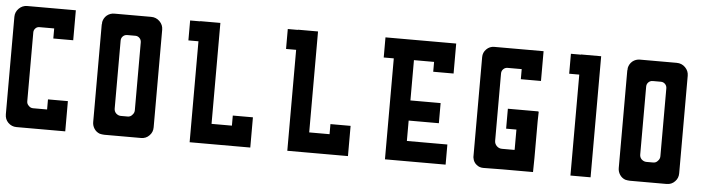

<svg xmlns="http://www.w3.org/2000/svg" viewBox="-39 -997 3202 853"><g transform="rotate(5 1561.5 -570.0)"><path d="M269.5 -299.8Q269.5 -299.8 242.2 -299.8Q214.8 -299.8 179.7 -299.8Q155.3 -299.8 131.8 -299.8Q108.4 -299.8 89.8 -299.8Q89.8 -299.8 86.9 -299.8Q86.9 -299.8 85 -299.8Q80.1 -299.8 51.8 -299.8Q30.3 -299.8 14.6 -315.4Q0 -330.1 0 -352.5Q0 -352.5 0 -359.4Q0 -362.3 0 -367.2Q0 -381.8 0 -390.6Q0 -390.6 0 -404.3Q0 -418 0 -446.3Q0 -501 0 -572.3Q0 -620.1 0 -667Q0 -714.8 0 -751Q0 -751 0 -755.9Q0 -759.8 0 -787.1Q0 -808.6 15.6 -824.2Q31.2 -839.8 52.7 -839.8Q52.7 -839.8 66.4 -839.8Q81.1 -839.8 89.8 -839.8Q89.8 -839.8 117.2 -839.8Q145.5 -839.8 180.7 -839.8Q204.1 -839.8 228.5 -839.8Q252 -839.8 269.5 -839.8Q269.5 -839.8 269.5 -806.6Q269.5 -773.4 269.5 -751Q269.5 -751 269.5 -734.4Q269.5 -716.8 269.5 -706.1Q269.5 -706.1 236.3 -706.1Q203.1 -706.1 180.7 -706.1Q180.7 -706.1 180.7 -722.7Q180.7 -740.2 180.7 -751Q180.7 -751 172.9 -751Q164.1 -751 115.2 -751Q104.5 -751 97.7 -744.1Q89.8 -736.3 89.8 -725.6Q89.8 -725.6 89.8 -712.9Q89.8 -699.2 89.8 -620.1Q89.8 -585.9 89.8 -536.1Q89.8 -487.3 89.8 -418Q89.8 -406.2 98.6 -398.4Q106.4 -389.6 118.2 -389.6Q118.2 -389.6 141.6 -389.6Q165 -389.6 180.7 -389.6Q180.7 -389.6 180.7 -407.2Q180.7 -423.8 180.7 -434.6Q180.7 -434.6 214.8 -434.6Q248 -434.6 269.5 -434.6Q269.5 -434.6 269.5 -418Q269.5 -401.4 269.5 -389.6Q269.5 -389.6 269.5 -356.4Q269.5 -322.3 269.5 -299.8Z M659.2 -787.1Q659.2 -787.1 659.2 -773.4Q659.2 -758.8 659.2 -750Q659.2 -750 659.2 -744.1Q659.2 -738.3 659.2 -703.1Q659.2 -688.5 659.2 -666Q659.2 -644.5 659.2 -613.3Q659.2 -569.3 659.2 -504.9Q659.2 -441.4 659.2 -351.6Q659.2 -330.1 644.5 -315.4Q629.9 -299.8 607.4 -299.8Q607.4 -299.8 593.8 -299.8Q579.1 -299.8 569.3 -299.8Q569.3 -299.8 554.7 -299.8Q546.9 -299.8 536.1 -299.8Q502 -299.8 479.5 -299.8Q479.5 -299.8 475.6 -299.8Q470.7 -299.8 443.4 -299.8Q437.5 -299.8 432.6 -300.8Q426.8 -301.8 422.9 -302.7Q407.2 -308.6 398.4 -322.3Q389.6 -335.9 389.6 -351.6Q389.6 -351.6 389.6 -352.5Q389.6 -352.5 389.6 -352.5Q389.6 -352.5 389.6 -359.4Q389.6 -362.3 389.6 -367.2Q389.6 -380.9 389.6 -389.6Q389.6 -389.6 389.6 -395.5Q389.6 -401.4 389.6 -436.5Q389.6 -451.2 389.6 -472.7Q389.6 -495.1 389.6 -525.4Q389.6 -569.3 389.6 -632.8Q389.6 -664.1 389.6 -702.1Q389.6 -741.2 389.6 -786.1Q389.6 -789.1 390.6 -792Q390.6 -794.9 390.6 -797.9Q394.5 -816.4 408.2 -828.1Q422.9 -839.8 441.4 -839.8Q441.4 -839.8 466.8 -839.8Q491.2 -839.8 524.4 -839.8Q545.9 -839.8 567.4 -839.8Q588.9 -839.8 605.5 -839.8Q627.9 -839.8 643.6 -824.2Q659.2 -808.6 659.2 -787.1ZM569.3 -722.7Q569.3 -734.4 561.5 -742.2Q553.7 -750 543 -750Q543 -750 538.1 -750Q533.2 -750 506.8 -750Q495.1 -750 487.3 -742.2Q479.5 -734.4 479.5 -722.7Q479.5 -722.7 479.5 -713.9Q479.5 -711.9 479.5 -710Q479.5 -697.3 479.5 -619.1Q479.5 -585.9 479.5 -537.1Q479.5 -488.3 479.5 -419.9Q479.5 -407.2 488.3 -398.4Q498 -389.6 509.8 -389.6Q509.8 -389.6 511.7 -389.6Q511.7 -389.6 513.7 -389.6Q517.6 -389.6 540 -389.6Q552.7 -389.6 560.5 -399.4Q569.3 -408.2 569.3 -419.9Q569.3 -419.9 569.3 -432.6Q569.3 -446.3 569.3 -524.4Q569.3 -557.6 569.3 -606.4Q569.3 -654.3 569.3 -722.7Z M824.2 -299.8Q824.2 -299.8 824.2 -299.8Q854.5 -299.8 914.1 -299.8Q974.6 -299.8 1094.7 -299.8Q1094.7 -330.1 1094.7 -389.6Q1094.7 -405.3 1094.7 -434.6Q1064.5 -434.6 1004.9 -434.6Q1004.9 -419.9 1004.9 -389.6Q974.6 -389.6 914.1 -389.6Q914.1 -540 914.1 -839.8Q884.8 -839.8 824.2 -839.8Q824.2 -839.8 824.2 -838.9Q809.6 -838.9 779.3 -838.9Q779.3 -824.2 779.3 -801.8Q779.3 -779.3 779.3 -750Q793.9 -750 824.2 -750Q824.2 -599.6 824.2 -299.8Z M1259.8 -299.8Q1259.8 -299.8 1259.8 -299.8Q1290 -299.8 1349.6 -299.8Q1410.2 -299.8 1530.3 -299.8Q1530.3 -330.1 1530.3 -389.6Q1530.3 -405.3 1530.3 -434.6Q1500 -434.6 1440.4 -434.6Q1440.4 -419.9 1440.4 -389.6Q1410.2 -389.6 1349.6 -389.6Q1349.6 -540 1349.6 -839.8Q1320.3 -839.8 1259.8 -839.8Q1259.8 -839.8 1259.8 -838.9Q1245.1 -838.9 1214.8 -838.9Q1214.8 -824.2 1214.8 -801.8Q1214.8 -779.3 1214.8 -750Q1229.5 -750 1259.8 -750Q1259.8 -599.6 1259.8 -299.8Z M1965.8 -389.6Q1905.3 -389.6 1785.2 -389.6Q1785.2 -419.9 1785.2 -480.5Q1830.1 -480.5 1919.9 -480.5Q1919.9 -509.8 1919.9 -570.3Q1875 -570.3 1785.2 -570.3Q1785.2 -629.9 1785.2 -750Q1815.4 -750 1875 -750Q1875 -735.4 1875 -706.1Q1905.3 -706.1 1965.8 -706.1Q1965.8 -720.7 1965.8 -750Q1965.8 -750 1965.8 -750Q1965.8 -780.3 1965.8 -839.8Q1905.3 -839.8 1785.2 -839.8Q1755.9 -839.8 1695.3 -839.8Q1680.7 -839.8 1650.4 -839.8Q1650.4 -825.2 1650.4 -802.7Q1650.4 -780.3 1650.4 -750Q1665 -750 1695.3 -750Q1695.3 -690.4 1695.3 -570.3Q1695.3 -540 1695.3 -480.5Q1695.3 -419.9 1695.3 -299.8Q1725.6 -299.8 1785.2 -299.8Q1785.2 -299.8 1785.2 -299.8Q1845.7 -299.8 1965.8 -299.8Q1965.8 -330.1 1965.8 -389.6Z M2133.8 -299.8Q2116.2 -299.8 2103.5 -310.5Q2089.8 -321.3 2086.9 -338.9Q2085.9 -340.8 2085.9 -343.8Q2085.9 -345.7 2085.9 -347.7Q2085.9 -347.7 2085.9 -355.5Q2085.9 -359.4 2085.9 -364.3Q2085.9 -379.9 2085.9 -390.6Q2085.9 -390.6 2085.9 -404.3Q2085.9 -418 2085.9 -446.3Q2085.9 -501 2085.9 -572.3Q2085.9 -620.1 2085.9 -667Q2085.9 -714.8 2085.9 -751Q2085.9 -751 2085.9 -755.9Q2085.9 -760.7 2085.9 -790Q2085.9 -810.5 2100.6 -825.2Q2115.2 -839.8 2135.7 -839.8Q2135.7 -839.8 2151.4 -839.8Q2166 -839.8 2175.8 -839.8Q2175.8 -839.8 2183.6 -839.8Q2191.4 -839.8 2237.3 -839.8Q2256.8 -839.8 2285.2 -839.8Q2314.5 -839.8 2353.5 -839.8Q2354.5 -839.8 2355.5 -839.8Q2355.5 -838.9 2355.5 -837.9Q2355.5 -837.9 2355.5 -827.1Q2355.5 -816.4 2355.5 -752.9Q2355.5 -752.9 2355.5 -752.9Q2355.5 -752 2355.5 -752Q2355.5 -752 2355.5 -735.4Q2355.5 -717.8 2355.5 -707Q2355.5 -707 2322.3 -707Q2288.1 -707 2265.6 -707Q2265.6 -707 2265.6 -723.6Q2265.6 -741.2 2265.6 -752Q2265.6 -752 2257.8 -752Q2250 -752 2203.1 -752Q2191.4 -752 2183.6 -744.1Q2175.8 -736.3 2175.8 -724.6Q2175.8 -724.6 2175.8 -711.9Q2175.8 -699.2 2175.8 -622.1Q2175.8 -588.9 2175.8 -541Q2175.8 -492.2 2175.8 -424.8Q2175.8 -411.1 2185.5 -401.4Q2195.3 -391.6 2209 -391.6Q2209 -391.6 2215.8 -391.6Q2222.7 -391.6 2263.7 -391.6Q2264.6 -391.6 2265.6 -392.6Q2265.6 -393.6 2265.6 -393.6Q2265.6 -393.6 2265.6 -426.8Q2265.6 -460 2265.6 -482.4Q2265.6 -482.4 2249 -482.4Q2231.4 -482.4 2219.7 -482.4Q2219.7 -482.4 2219.7 -515.6Q2219.7 -548.8 2219.7 -571.3Q2219.7 -571.3 2225.6 -571.3Q2231.4 -571.3 2266.6 -571.3Q2267.6 -571.3 2267.6 -571.3Q2267.6 -571.3 2267.6 -571.3Q2267.6 -571.3 2279.3 -571.3Q2290 -571.3 2354.5 -571.3Q2355.5 -571.3 2356.4 -570.3Q2357.4 -569.3 2357.4 -569.3Q2357.4 -569.3 2356.4 -528.3Q2356.4 -487.3 2356.4 -433.6Q2356.4 -398.4 2356.4 -363.3Q2356.4 -328.1 2355.5 -300.8Q2355.5 -300.8 2346.7 -300.8Q2336.9 -300.8 2280.3 -300.8Q2255.9 -300.8 2219.7 -300.8Q2184.6 -299.8 2133.8 -299.8Z M2522.5 -299.8Q2552.7 -299.8 2612.3 -299.8Q2612.3 -480.5 2612.3 -839.8Q2583 -839.8 2522.5 -839.8Q2522.5 -839.8 2522.5 -838.9Q2507.8 -838.9 2477.5 -838.9Q2477.5 -824.2 2477.5 -801.8Q2477.5 -779.3 2477.5 -750Q2492.2 -750 2522.5 -750Q2522.5 -599.6 2522.5 -299.8Z M3002.9 -787.1Q3002.9 -787.1 3002.9 -773.4Q3002.9 -758.8 3002.9 -750Q3002.9 -750 3002.9 -744.1Q3002.9 -738.3 3002.9 -703.1Q3002.9 -688.5 3002.9 -666Q3002.9 -644.5 3002.9 -613.3Q3002.9 -569.3 3002.9 -504.9Q3002.9 -441.4 3002.9 -351.6Q3002.9 -330.1 2988.3 -315.4Q2973.6 -299.8 2951.2 -299.8Q2951.2 -299.8 2937.5 -299.8Q2922.9 -299.8 2913.1 -299.8Q2913.1 -299.8 2898.4 -299.8Q2890.6 -299.8 2879.9 -299.8Q2845.7 -299.8 2823.2 -299.8Q2823.2 -299.8 2819.3 -299.8Q2814.5 -299.8 2787.1 -299.8Q2781.2 -299.8 2776.4 -300.8Q2770.5 -301.8 2766.6 -302.7Q2751 -308.6 2742.2 -322.3Q2733.4 -335.9 2733.4 -351.6Q2733.4 -351.6 2733.4 -352.5Q2733.4 -352.5 2733.4 -352.5Q2733.4 -352.5 2733.4 -359.4Q2733.4 -362.3 2733.4 -367.2Q2733.4 -380.9 2733.4 -389.6Q2733.4 -389.6 2733.4 -395.5Q2733.4 -401.4 2733.4 -436.5Q2733.4 -451.2 2733.4 -472.7Q2733.4 -495.1 2733.4 -525.4Q2733.4 -569.3 2733.4 -632.8Q2733.4 -664.1 2733.4 -702.1Q2733.4 -741.2 2733.4 -786.1Q2733.4 -789.1 2734.4 -792Q2734.4 -794.9 2734.4 -797.9Q2738.3 -816.4 2752 -828.1Q2766.6 -839.8 2785.2 -839.8Q2785.2 -839.8 2810.5 -839.8Q2835 -839.8 2868.2 -839.8Q2889.6 -839.8 2911.1 -839.8Q2932.6 -839.8 2949.2 -839.8Q2971.7 -839.8 2987.3 -824.2Q3002.9 -808.6 3002.9 -787.1ZM2913.1 -722.7Q2913.1 -734.4 2905.3 -742.2Q2897.5 -750 2886.7 -750Q2886.7 -750 2881.8 -750Q2877 -750 2850.6 -750Q2838.9 -750 2831.1 -742.2Q2823.2 -734.4 2823.2 -722.7Q2823.2 -722.7 2823.2 -713.9Q2823.2 -711.9 2823.2 -710Q2823.2 -697.3 2823.2 -619.1Q2823.2 -585.9 2823.2 -537.1Q2823.2 -488.3 2823.2 -419.9Q2823.2 -407.2 2832 -398.4Q2841.8 -389.6 2853.5 -389.6Q2853.5 -389.6 2855.5 -389.6Q2855.5 -389.6 2857.4 -389.6Q2861.3 -389.6 2883.8 -389.6Q2896.5 -389.6 2904.3 -399.4Q2913.1 -408.2 2913.1 -419.9Q2913.1 -419.9 2913.1 -432.6Q2913.1 -446.3 2913.1 -524.4Q2913.1 -557.6 2913.1 -606.4Q2913.1 -654.3 2913.1 -722.7Z"/></g></svg>

Font: Reach
Style: Fill
Weight: 400
Designer: Billy Harris
Version: Version 1.0